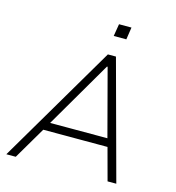

<svg xmlns="http://www.w3.org/2000/svg" viewBox="-127 -996 1009 1103"><g transform="rotate(15 378.0 -444.5)"><path d="M12 0 427 -705H475L666 0H614L559 -204L590 -191H154L188 -204L68 0ZM440 -636 202 -228 179 -239H581L552 -228L444 -636ZM432 -816 444 -889H518L507 -816Z"/></g></svg>

Font: Nunito Sans 7pt ExtraLight
Style: Italic
Weight: 250
Italic angle: -9°
Designer: Vernon Adams
Foundry: Vernon Adams
Version: Version 3.101;gftools[0.9.27]